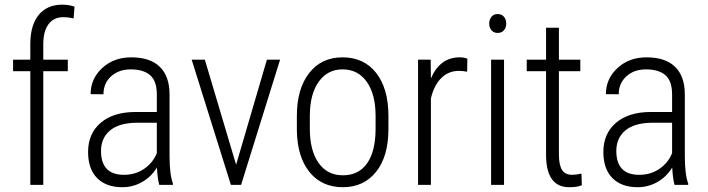

<svg xmlns="http://www.w3.org/2000/svg" viewBox="-20 -780 2985 810"><path d="M107.9 0V-479.5H35.2V-528.3H107.9V-597.7Q108.9 -676.3 144.3 -718.3Q179.7 -760.3 242.2 -760.3Q270.5 -760.3 294.4 -752L290.5 -702.1Q269 -707.5 246.6 -707.5Q207 -707.5 184.8 -678Q162.6 -648.4 162.6 -593.3V-528.3H266.1V-479.5H162.6V0Z M651.9 0Q644.5 -25.4 642.1 -73.2Q617.7 -33.7 579.3 -12Q541 9.8 496.1 9.8Q427.7 9.8 389.6 -28.8Q351.6 -67.4 351.6 -138.7Q351.6 -216.3 404.5 -261.7Q457.5 -307.1 550.8 -307.6H641.6V-381.3Q641.6 -438 613.5 -462.6Q585.4 -487.3 531.2 -487.3Q481 -487.3 448.7 -458Q416.5 -428.7 416.5 -382.3L362.3 -382.8Q362.3 -447.8 411.1 -492.9Q460 -538.1 533.7 -538.1Q613.3 -538.1 654.3 -498Q695.3 -458 695.3 -381.3V-122.1Q695.3 -44.4 709.5 -5.9V0ZM502.9 -42.5Q550.8 -42.5 587.6 -67.4Q624.5 -92.3 641.6 -133.8V-262.2H555.7Q481.4 -261.2 443.8 -229.2Q406.2 -197.3 406.2 -143.1Q406.2 -42.5 502.9 -42.5Z M976.1 -85 1106 -528.3H1161.6L997.1 0H954.1L788.6 -528.3H844.2Z M1232.4 -291Q1232.4 -405.3 1284.2 -471.7Q1335.9 -538.1 1425.3 -538.1Q1515.1 -538.1 1566.7 -472.7Q1618.2 -407.2 1618.7 -292.5V-236.3Q1618.7 -120.1 1566.7 -55.2Q1514.6 9.8 1426.3 9.8Q1337.9 9.8 1286.1 -53.7Q1234.4 -117.2 1232.4 -228.5ZM1287.1 -236.3Q1287.1 -145 1324 -92.8Q1360.8 -40.5 1426.3 -40.5Q1493.2 -40.5 1528.6 -90.8Q1564 -141.1 1564.5 -234.9V-291Q1564.5 -382.3 1527.3 -434.8Q1490.2 -487.3 1425.3 -487.3Q1362.3 -487.3 1325.2 -436Q1288.1 -384.8 1287.1 -294.9Z M1950.7 -477.5Q1931.2 -481 1916.5 -481Q1871.6 -481 1841.1 -450.2Q1810.5 -419.4 1797.9 -364.7V0H1743.7V-528.3H1796.9L1797.9 -449.2Q1836.4 -538.1 1918.9 -538.1Q1940.4 -538.1 1951.7 -531.7Z M2106.4 0H2051.8V-528.3H2106.4ZM2043.9 -680.7Q2043.9 -697.3 2053.2 -709Q2062.5 -720.7 2079.6 -720.7Q2096.7 -720.7 2106.2 -709Q2115.7 -697.3 2115.7 -680.7Q2115.7 -664.1 2106.2 -652.6Q2096.7 -641.1 2079.6 -641.1Q2062.5 -641.1 2053.2 -652.6Q2043.9 -664.1 2043.9 -680.7Z M2337.9 -663.1V-528.3H2428.2V-479.5H2337.9V-128.4Q2337.9 -85 2350.8 -63.7Q2363.8 -42.5 2394 -42.5Q2407.2 -42.5 2433.1 -47.4L2434.6 1.5Q2416 9.8 2381.3 9.8Q2286.1 9.8 2283.7 -121.1V-479.5H2202.1V-528.3H2283.7V-663.1Z M2825.7 0Q2818.4 -25.4 2815.9 -73.2Q2791.5 -33.7 2753.2 -12Q2714.8 9.8 2669.9 9.8Q2601.6 9.8 2563.5 -28.8Q2525.4 -67.4 2525.4 -138.7Q2525.4 -216.3 2578.4 -261.7Q2631.3 -307.1 2724.6 -307.6H2815.4V-381.3Q2815.4 -438 2787.4 -462.6Q2759.3 -487.3 2705.1 -487.3Q2654.8 -487.3 2622.6 -458Q2590.3 -428.7 2590.3 -382.3L2536.1 -382.8Q2536.1 -447.8 2585 -492.9Q2633.8 -538.1 2707.5 -538.1Q2787.1 -538.1 2828.1 -498Q2869.1 -458 2869.1 -381.3V-122.1Q2869.1 -44.4 2883.3 -5.9V0ZM2676.8 -42.5Q2724.6 -42.5 2761.5 -67.4Q2798.3 -92.3 2815.4 -133.8V-262.2H2729.5Q2655.3 -261.2 2617.7 -229.2Q2580.1 -197.3 2580.1 -143.1Q2580.1 -42.5 2676.8 -42.5Z"/></svg>

Font: Roboto Condensed Light
Style: Regular
Weight: 300
Designer: Google
Version: Version 2.134; 2016